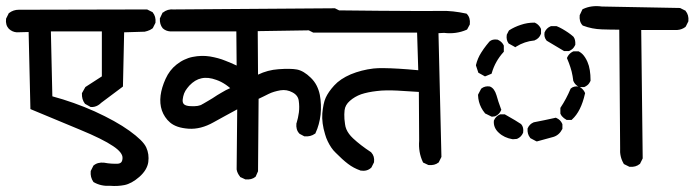

<svg xmlns="http://www.w3.org/2000/svg" viewBox="-29 -594 2315 640"><path d="M338.9 25.4Q308.1 27.3 284.2 13.7L283.2 13.2L282.2 12.2Q271.5 -3.4 273.4 -22.9V-23.9L273.9 -24.9L281.7 -40.5L282.2 -42L283.2 -42.5Q290 -48.3 298.6 -50.5Q307.1 -52.7 316.9 -51.8H317.4Q330.6 -49.3 342.3 -48.6Q354 -47.9 363.3 -48.3Q371.1 -48.8 375 -53Q378.9 -57.1 379.4 -66.4Q380.9 -85 348.1 -106.9Q313.5 -130.4 237.8 -161.6Q161.6 -192.9 75.7 -229L72.3 -230.5V-234.4L66.4 -487.3L27.3 -486.3H26.9Q19.5 -486.8 12.9 -489.7Q6.3 -492.7 1 -497.6L0.5 -498Q-11.2 -510.7 -8.8 -530.8V-531.7L-8.3 -532.7L-0.5 -548.3L0 -549.8L1.5 -550.8Q15.6 -561.5 33.2 -561.5L460 -562.5H461.4L462.4 -562L478 -554.2L479.5 -553.7L480 -552.7Q491.2 -539.1 489.3 -519V-518.1L488.8 -517.1L481 -501.5L480 -500L479 -499Q475.1 -496.1 470.9 -494.1Q466.8 -492.2 462.2 -490.7Q457.5 -489.3 453.1 -488.3H452.6H452.1L384.8 -486.3L380.9 -308.6V-305.7L378.4 -303.7L308.6 -251.5Q303.2 -246.1 297.6 -242.9Q292 -239.7 286.1 -238.3Q280.3 -236.8 273.9 -237.3H272.9L271.5 -238.3L255.9 -247.1L254.9 -247.6L253.9 -248.5Q243.2 -262.7 244.1 -282.7V-283.7L245.1 -285.2L254.9 -302.7L255.4 -303.7L256.8 -304.7L310.5 -339.4V-489.3H140.6L145.5 -272.9Q217.8 -253.4 286.6 -222.7Q357.4 -190.4 402.3 -158.2Q425.3 -141.6 439.2 -127.9Q453.1 -114.3 458.5 -102.5Q468.8 -80.1 465.3 -53.7Q461.4 -27.3 435.5 -4.4Q409.7 18.1 385.7 22.9Q362.8 27.3 338.9 25.4Z M787.6 3.4 772.9 -3.4 771.5 -3.9 771 -5.4Q766.6 -10.7 763.7 -16.8Q760.7 -22.9 759.8 -29.3V-29.8V-30.3L761.7 -229.5Q740.7 -218.3 721.2 -207.5Q701.7 -196.8 683.1 -186.5Q640.1 -162.1 599.1 -165Q578.6 -166.5 563.5 -171.6Q548.3 -176.8 538.1 -185.5Q528.3 -193.8 521.5 -204.1Q514.6 -214.4 510.7 -225.6Q502.9 -248.5 506.3 -275.9Q509.8 -302.2 522.9 -331.1Q536.1 -360.4 559.6 -378.9Q565.9 -383.8 572 -387.7Q578.1 -391.6 585 -394.8Q591.8 -397.9 598.6 -400.4Q605.5 -402.8 613.3 -404.3Q642.6 -410.2 670.9 -405.8Q685.1 -403.3 697.8 -399.9Q710.4 -396.5 722.2 -391.6Q741.2 -384.3 759.8 -375.5L758.8 -489.3H539.1H538.6Q523.9 -490.2 513.7 -499.5L513.2 -500Q502.9 -512.7 503.9 -531.7V-532.7L504.4 -533.7L512.2 -550.3L512.7 -551.8L514.2 -552.2Q529.3 -564.5 550.3 -562.5L1085.9 -566.4H1087.4L1088.4 -565.9L1104 -558.1L1105 -557.6L1106 -556.6Q1111.8 -550.3 1114 -542Q1116.2 -533.7 1115.2 -523.9V-522.5L1114.7 -521.5L1106.9 -506.8L1106 -505.9L1105 -504.9Q1093.3 -496.6 1080.1 -494.1H1079.6H1079.1L830.1 -490.2L831.1 -345.2Q863.3 -360.8 899.4 -363.3Q939.9 -366.2 960.9 -362.3Q983.4 -357.9 1006.8 -335Q1019 -323.2 1026.4 -308.8Q1033.7 -294.4 1037.1 -277.8Q1043 -245.1 1039.6 -211.9Q1037.6 -194.8 1033.4 -179.7Q1029.3 -164.6 1022.9 -150.9L1022.5 -149.4L1021 -148.4Q1013.7 -143.1 1005.1 -140.9Q996.6 -138.7 986.8 -139.6H985.4L984.4 -140.1L969.7 -147.9L969.2 -148.4L968.3 -149.4Q962.4 -155.8 960.2 -164.1Q958 -172.4 959 -182.1V-183.1L959.5 -183.6Q964.8 -200.7 967.3 -219.2Q969.7 -238.3 966.8 -258.3Q964.4 -276.4 945.8 -286.1Q926.8 -296.4 905.8 -293Q894.5 -291 884.8 -288.1Q875 -285.2 866.2 -280.8Q858.4 -276.9 849.9 -272.7Q841.3 -268.6 833 -264.6L831.1 -24.4V-22.9L830.6 -22L823.7 -6.3L823.2 -5.4L822.3 -4.4Q809.6 5.9 789.6 3.9H788.6ZM646.5 -247.1Q654.8 -252 662.8 -256.6Q670.9 -261.2 679.2 -266.4Q687.5 -271.5 695.3 -276.9Q702.6 -281.2 709.7 -285.4Q716.8 -289.6 723.9 -293.5Q731 -297.4 738.3 -300.3Q731 -306.6 723.4 -311.8Q715.8 -316.9 708.3 -320.8Q700.7 -324.7 692.4 -327.6Q664.6 -337.9 642.6 -333Q621.1 -328.6 602.1 -308.6Q598.1 -304.2 595 -300Q591.8 -295.9 589.1 -291.5Q586.4 -287.1 584.7 -282.5Q583 -277.8 581.8 -272.9Q580.6 -268.1 580.1 -263.2Q578.6 -252 584.2 -246.6Q589.8 -241.2 604.5 -240.2Q634.8 -238.3 646 -247.1Z M1397.9 -44.4 1383.3 -51.3 1381.3 -52.2 1380.4 -54.2Q1365.2 -86.4 1368.2 -125L1367.2 -287.6Q1332.5 -290 1295.9 -292Q1276.4 -293 1259 -292.7Q1241.7 -292.5 1226.6 -290.5Q1196.8 -287.1 1174.8 -279.8Q1153.3 -272 1137.2 -257.8Q1129.4 -251 1125 -243.2Q1120.6 -235.4 1119.6 -226.6Q1118.7 -220.2 1118.7 -212.9Q1118.7 -205.6 1119.1 -197.3Q1119.6 -189 1121.1 -180.2Q1122.1 -171.4 1125.5 -163.3Q1128.9 -155.3 1134.5 -147.7Q1140.1 -140.1 1147.9 -132.8Q1172.4 -109.9 1207.5 -86.9L1208 -86.4L1208.5 -85.9Q1220.2 -73.2 1217.8 -54.2V-53.2L1217.3 -52.2L1209.5 -36.6L1209 -35.6L1208 -34.7Q1194.3 -22 1172.9 -25.4H1172.4L1171.9 -25.9Q1149.4 -33.7 1130.9 -47.9Q1112.3 -62 1089.8 -85Q1081.5 -92.8 1075.2 -102.3Q1068.8 -111.8 1063.5 -122.8Q1058.1 -133.8 1054.7 -146Q1043 -184.1 1045.4 -216.3Q1046.9 -232.4 1049.6 -245.4Q1052.2 -258.3 1056.6 -268.1Q1065.4 -287.6 1085 -309.1Q1105 -331.1 1140.1 -346.2Q1157.7 -353.5 1176.8 -358.4Q1195.8 -363.3 1216.3 -365.7Q1229.5 -367.2 1250.7 -366.9Q1272 -366.7 1300.3 -365Q1328.6 -363.3 1365.2 -359.9L1361.3 -485.4H1016.6H1015.1L1014.2 -485.8L998.5 -493.7L997.1 -494.1L996.6 -495.1Q986.3 -507.8 987.3 -526.9V-527.8L987.8 -528.8L995.6 -544.4L996.6 -546.4L998 -547.4Q1025.9 -561.5 1043.5 -560.5Q1058.6 -559.6 1233.4 -558.1Q1408.2 -556.6 1443.4 -557.6Q1479 -558.6 1524.9 -548.8L1526.4 -548.3L1527.8 -546.9Q1533.7 -540.5 1535.9 -532.2Q1538.1 -523.9 1537.1 -514.2V-512.7L1536.6 -511.7L1528.8 -497.1L1527.8 -495.6L1525.9 -494.6Q1509.3 -487.3 1490.2 -484.6Q1471.2 -481.9 1451.2 -484.4L1432.6 -483.4L1442.4 -72.3V-70.8L1441.9 -69.8L1434.1 -54.2L1433.6 -52.7L1432.6 -52.2Q1419.9 -42 1399.9 -43.9H1398.9Z M2067.9 -38.6 2052.2 -46.4 2050.3 -47.4 2049.8 -48.8Q2036.1 -71.8 2038.1 -100.6L2035.2 -495.1Q2006.3 -495.1 1977.5 -496.1Q1944.3 -497.1 1915 -508.3L1913.6 -508.8L1912.6 -509.8Q1906.7 -516.1 1904.5 -524.4Q1902.3 -532.7 1903.3 -542.5V-543.5L1903.8 -544.4L1911.6 -561L1912.6 -563L1914.6 -564Q1942.4 -577.1 1977.1 -572.3L2236.3 -567.4H2237.8L2238.8 -566.9L2254.4 -559.1L2255.9 -558.6L2256.3 -557.6Q2267.6 -543.9 2265.6 -523.9V-522.9L2265.1 -522L2257.3 -506.3L2256.3 -504.9L2255.4 -503.9Q2249.5 -499.5 2242.9 -497.1Q2236.3 -494.6 2229 -494.1H2228.5H2108.4L2113.3 -67.4V-65.9L2112.8 -64.9L2105 -49.3L2104.5 -47.9L2103.5 -47.4Q2089.8 -36.1 2069.8 -38.1H2068.8ZM1757.8 -123.5 1739.3 -133.3 1738.3 -134.3 1737.8 -135.3Q1728.5 -146.5 1729.5 -164.6V-165.5L1730 -166.5Q1735.8 -180.2 1749.5 -186L1750.5 -186.5H1751Q1787.1 -193.4 1821.8 -201.2L1823.7 -201.7L1825.7 -200.7Q1839.4 -194.8 1845.2 -181.2L1845.7 -179.7V-178.7V-166V-164.6L1845.2 -163.6Q1835 -143.6 1815.9 -137.7L1762.2 -123L1760.3 -122.6ZM1679.7 -129.9Q1665.5 -132.3 1654.1 -137.7Q1642.6 -143.1 1633.8 -151.4Q1624.5 -159.7 1620.4 -169.7Q1616.2 -179.7 1617.2 -190.9V-191.9L1617.7 -192.9Q1623.5 -206.5 1637.2 -212.4L1638.7 -212.9H1639.6H1652.3H1653.8L1655.3 -211.9Q1693.4 -190.4 1707.5 -180.7L1708 -180.2L1708.5 -179.7Q1717.3 -169.9 1714.8 -152.3V-151.9L1714.4 -150.9Q1708.5 -137.2 1694.8 -131.3L1693.8 -130.9H1692.9L1681.2 -129.9H1680.2ZM1858.9 -194.8Q1854.5 -197.3 1850.8 -200.2Q1847.2 -203.1 1844.2 -206.5Q1841.3 -210 1839.4 -214.4L1838.9 -215.3V-216.8V-232.4V-234.4L1839.8 -235.8Q1858.9 -264.6 1872.6 -297.4L1873 -298.3L1874 -299.3Q1878.9 -303.7 1885.5 -305.2Q1892.1 -306.6 1899.4 -305.7H1899.9L1900.9 -305.2Q1905.3 -303.2 1908.9 -300.3Q1912.6 -297.4 1915.5 -293.7Q1918.5 -290 1920.4 -285.6L1921.4 -283.7L1920.9 -281.7Q1907.7 -222.7 1877.9 -195.8L1876.5 -194.3H1874H1861.3H1859.9ZM1608.9 -205.6 1589.4 -215.3 1587.9 -215.8 1587.4 -216.8Q1580.1 -225.6 1575.2 -235.1Q1570.3 -244.6 1567.6 -254.9Q1564.9 -265.1 1564.5 -276.4V-277.8L1564.9 -279.3L1574.7 -297.9L1575.7 -298.8L1576.7 -299.8Q1588.4 -308.1 1603.5 -305.7H1604L1605 -305.2Q1619.1 -299.3 1626 -276.4Q1631.3 -256.8 1641.1 -230.5L1642.1 -228.5L1641.1 -226.1Q1635.3 -212.4 1621.6 -206.5L1620.6 -206.1H1619.6L1611.8 -205.1H1610.4ZM1901.9 -304.2Q1895 -307.1 1890.1 -312Q1885.3 -316.9 1882.3 -323.7L1881.8 -324.7V-325.7Q1880.9 -333 1879.6 -340.6Q1878.4 -348.1 1876.5 -355.5Q1874.5 -362.8 1872.3 -369.9Q1870.1 -377 1867.4 -384Q1864.7 -391.1 1861.8 -397.9L1860.8 -400.4L1861.8 -402.8Q1863.8 -407.2 1866.7 -410.9Q1869.6 -414.6 1873.3 -417.5Q1877 -420.4 1881.3 -422.4L1882.8 -422.9H1883.8H1898.4H1899.9L1901.4 -421.9Q1907.2 -418.9 1912.4 -413.8Q1917.5 -408.7 1921.6 -402.1Q1925.8 -395.5 1929.2 -387.7Q1934.6 -375.5 1937 -360.1Q1939.5 -344.7 1939.5 -326.2V-325.2L1939 -323.7Q1938 -321.8 1936.8 -319.6Q1935.5 -317.4 1934.1 -315.4Q1932.6 -313.5 1931.2 -312Q1929.7 -310.5 1927.7 -309.1Q1925.8 -307.6 1923.6 -306.4Q1921.4 -305.2 1919.4 -304.2L1918 -303.7H1917H1904.3H1903.3ZM1585 -340.8 1567.4 -350.6 1565.4 -351.6 1564.9 -353.5 1558.1 -374 1557.6 -375.5V-377.4Q1563 -399.9 1575.2 -418.9Q1579.1 -425.3 1583.5 -431.4Q1587.9 -437.5 1592.5 -443.4Q1597.2 -449.2 1602.1 -455.1L1602.5 -455.6Q1612.3 -464.4 1628.9 -461.9H1629.4L1630.4 -461.4Q1634.8 -459.5 1638.4 -456.8Q1642.1 -454.1 1645 -450.7Q1647.9 -447.3 1649.9 -442.9L1650.4 -441.9V-440.4V-423.8V-421.4L1648.9 -419.9Q1621.6 -389.6 1610.4 -351.1L1609.4 -348.1L1606.9 -347.2L1590.3 -340.3L1587.4 -339.4ZM1849.6 -424.8 1793.9 -458 1793 -458.5 1792.5 -459.5Q1783.7 -470.2 1786.1 -485.4V-485.8L1786.6 -486.8Q1789.6 -493.7 1794.4 -498.5Q1799.3 -503.4 1806.2 -506.3L1807.6 -506.8H1808.6H1825.2H1826.2L1827.6 -506.3Q1832 -504.4 1836.7 -502.2Q1841.3 -500 1845.9 -497.3Q1850.6 -494.6 1855.2 -491.7Q1859.9 -488.8 1864.3 -485.8Q1868.7 -482.9 1873 -479.5Q1877.4 -476.1 1881.8 -472.2L1882.3 -471.7L1882.8 -471.2Q1889.6 -461.9 1888.7 -445.8V-444.8L1888.2 -443.8Q1887.2 -441.9 1886 -439.7Q1884.8 -437.5 1883.3 -435.5Q1881.8 -433.6 1880.4 -432.1Q1878.9 -430.7 1877 -429.2Q1875 -427.7 1872.8 -426.5Q1870.6 -425.3 1868.7 -424.3L1867.2 -423.8H1866.2H1852.5H1851.1ZM1685.5 -438.5 1668 -448.2 1667 -448.7 1666 -449.7Q1657.7 -461.4 1660.2 -477.5V-478.5L1660.6 -479L1666.5 -490.7L1667.5 -492.2L1668.5 -493.2Q1686 -504.4 1707 -511.2Q1728.5 -518.6 1752 -518.6H1752.9L1754.4 -518.1Q1758.8 -516.1 1762.5 -513.2Q1766.1 -510.3 1769 -506.6Q1772 -502.9 1773.9 -498.5L1774.4 -497.1V-496.1V-482.4V-481.4L1773.9 -480.5Q1768.1 -465.3 1752.9 -459.5L1752.4 -459H1751.5Q1719.7 -456.1 1691.4 -438.5L1688.5 -436.5Z"/></svg>

Font: NaikaiFont
Style: SemiBold
Weight: 600
Version: Version 1.89